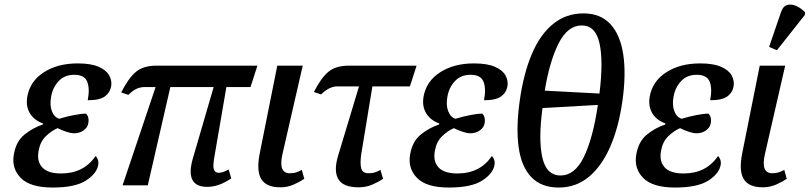

<svg xmlns="http://www.w3.org/2000/svg" viewBox="-20 -830 3626 860"><path d="M216 10Q115 10 73 -33Q31 -76 42 -138Q52 -197 90 -227.5Q128 -258 171 -272L173 -277Q133 -291 114 -322.5Q95 -354 102 -396Q114 -466 176 -506Q238 -546 328 -546Q387 -546 421.5 -531Q456 -516 469 -492.5Q482 -469 478 -444Q473 -415 449.5 -398Q426 -381 373 -381Q383 -434 370.5 -464.5Q358 -495 313 -495Q269 -495 242.5 -466.5Q216 -438 209 -397Q202 -359 212.5 -332Q223 -305 245 -298Q278 -308 311 -314.5Q344 -321 365 -321Q380 -307 376 -280Q373 -259 354.5 -246Q336 -233 312 -233Q298 -233 278 -239.5Q258 -246 238 -256Q210 -244 185 -219.5Q160 -195 153 -155Q144 -108 169 -80.5Q194 -53 254 -53Q355 -53 408 -131Q415 -125 418.5 -114.5Q422 -104 420 -91Q413 -52 364.5 -21Q316 10 216 10Z M529 0 677 -440H627Q609 -440 592 -432.5Q575 -425 555 -405L523 -416Q554 -478 587.5 -507Q621 -536 681 -536H1133L1102 -440H994L939 -120Q933 -83 938.5 -69.5Q944 -56 960 -56Q978 -56 1004 -71L1016 -31Q986 -11 960 -2Q934 7 908 7Q807 7 844 -121L937 -440H743L642 0Z M1236 9Q1173 9 1150.5 -27.5Q1128 -64 1143 -141L1222 -536H1336L1245 -139Q1226 -54 1278 -54Q1294 -54 1305.5 -57.5Q1317 -61 1332 -69L1343 -29Q1324 -16 1296 -3.5Q1268 9 1236 9Z M1587 9Q1517 9 1495.5 -27.5Q1474 -64 1494 -131L1588 -443H1491Q1474 -443 1456.5 -435Q1439 -427 1418 -407L1386 -418Q1418 -481 1451 -508.5Q1484 -536 1544 -536H1846L1816 -443H1648L1598 -139Q1592 -98 1598 -76Q1604 -54 1631 -54Q1647 -54 1658.5 -57.5Q1670 -61 1684 -69L1696 -29Q1677 -16 1648.5 -3.5Q1620 9 1587 9Z M1991 10Q1890 10 1848 -33Q1806 -76 1817 -138Q1827 -197 1865 -227.5Q1903 -258 1946 -272L1948 -277Q1908 -291 1889 -322.5Q1870 -354 1877 -396Q1889 -466 1951 -506Q2013 -546 2103 -546Q2162 -546 2196.5 -531Q2231 -516 2244 -492.5Q2257 -469 2253 -444Q2248 -415 2224.5 -398Q2201 -381 2148 -381Q2158 -434 2145.5 -464.5Q2133 -495 2088 -495Q2044 -495 2017.5 -466.5Q1991 -438 1984 -397Q1977 -359 1987.5 -332Q1998 -305 2020 -298Q2053 -308 2086 -314.5Q2119 -321 2140 -321Q2155 -307 2151 -280Q2148 -259 2129.5 -246Q2111 -233 2087 -233Q2073 -233 2053 -239.5Q2033 -246 2013 -256Q1985 -244 1960 -219.5Q1935 -195 1928 -155Q1919 -108 1944 -80.5Q1969 -53 2029 -53Q2130 -53 2183 -131Q2190 -125 2193.5 -114.5Q2197 -104 2195 -91Q2188 -52 2139.5 -21Q2091 10 1991 10Z M2483 10Q2404 10 2359.5 -37Q2315 -84 2303 -171Q2291 -258 2308 -379Q2325 -500 2362 -587.5Q2399 -675 2457 -722.5Q2515 -770 2594 -770Q2669 -770 2713.5 -722.5Q2758 -675 2771.5 -587Q2785 -499 2768 -378Q2751 -258 2712.5 -171Q2674 -84 2616.5 -37Q2559 10 2483 10ZM2665 -411Q2683 -554 2665.5 -635Q2648 -716 2586 -716Q2523 -716 2482.5 -636.5Q2442 -557 2420 -424ZM2491 -44Q2555 -44 2595.5 -127.5Q2636 -211 2658 -360L2410 -346Q2391 -207 2409 -125.5Q2427 -44 2491 -44Z M3004 10Q2903 10 2861 -33Q2819 -76 2830 -138Q2840 -197 2878 -227.5Q2916 -258 2959 -272L2961 -277Q2921 -291 2902 -322.5Q2883 -354 2890 -396Q2902 -466 2964 -506Q3026 -546 3116 -546Q3175 -546 3209.5 -531Q3244 -516 3257 -492.5Q3270 -469 3266 -444Q3261 -415 3237.5 -398Q3214 -381 3161 -381Q3171 -434 3158.5 -464.5Q3146 -495 3101 -495Q3057 -495 3030.5 -466.5Q3004 -438 2997 -397Q2990 -359 3000.5 -332Q3011 -305 3033 -298Q3066 -308 3099 -314.5Q3132 -321 3153 -321Q3168 -307 3164 -280Q3161 -259 3142.5 -246Q3124 -233 3100 -233Q3086 -233 3066 -239.5Q3046 -246 3026 -256Q2998 -244 2973 -219.5Q2948 -195 2941 -155Q2932 -108 2957 -80.5Q2982 -53 3042 -53Q3143 -53 3196 -131Q3203 -125 3206.5 -114.5Q3210 -104 3208 -91Q3201 -52 3152.5 -21Q3104 10 3004 10Z M3397 9Q3334 9 3311.5 -27.5Q3289 -64 3304 -141L3383 -536H3497L3406 -139Q3387 -54 3439 -54Q3455 -54 3466.5 -57.5Q3478 -61 3493 -69L3504 -29Q3485 -16 3457 -3.5Q3429 9 3397 9ZM3460 -605 3425 -620 3478 -775Q3487 -802 3505.5 -807.5Q3524 -813 3546 -803.5Q3568 -794 3586 -775L3585 -763Z"/></svg>

Font: Noto Serif SemiCondensed Medium
Style: Italic
Weight: 500
Width: 4
Italic angle: -12°
Designer: Monotype Design Team
Foundry: Monotype Imaging Inc.
Version: Version 2.013